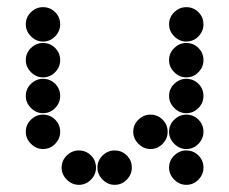

<svg xmlns="http://www.w3.org/2000/svg" viewBox="-20 -518 640 536"><path d="M52 -450Q52 -431 66.5 -416.5Q81 -402 100 -402Q120 -402 134 -416.5Q148 -431 148 -450Q148 -470 134 -484Q120 -498 100 -498Q81 -498 66.5 -484Q52 -470 52 -450ZM452 -450Q452 -431 466.5 -416.5Q481 -402 500 -402Q520 -402 534 -416.5Q548 -431 548 -450Q548 -470 534 -484Q520 -498 500 -498Q481 -498 466.5 -484Q452 -470 452 -450ZM52 -350Q52 -331 66.5 -316.5Q81 -302 100 -302Q120 -302 134 -316.5Q148 -331 148 -350Q148 -370 134 -384Q120 -398 100 -398Q81 -398 66.5 -384Q52 -370 52 -350ZM452 -350Q452 -331 466.5 -316.5Q481 -302 500 -302Q520 -302 534 -316.5Q548 -331 548 -350Q548 -370 534 -384Q520 -398 500 -398Q481 -398 466.5 -384Q452 -370 452 -350ZM52 -250Q52 -231 66.5 -216.5Q81 -202 100 -202Q120 -202 134 -216.5Q148 -231 148 -250Q148 -270 134 -284Q120 -298 100 -298Q81 -298 66.5 -284Q52 -270 52 -250ZM452 -250Q452 -231 466.5 -216.5Q481 -202 500 -202Q520 -202 534 -216.5Q548 -231 548 -250Q548 -270 534 -284Q520 -298 500 -298Q481 -298 466.5 -284Q452 -270 452 -250ZM52 -150Q52 -131 66.5 -116.5Q81 -102 100 -102Q120 -102 134 -116.5Q148 -131 148 -150Q148 -170 134 -184Q120 -198 100 -198Q81 -198 66.5 -184Q52 -170 52 -150ZM352 -150Q352 -131 366.5 -116.5Q381 -102 400 -102Q420 -102 434 -116.5Q448 -131 448 -150Q448 -170 434 -184Q420 -198 400 -198Q381 -198 366.5 -184Q352 -170 352 -150ZM452 -150Q452 -131 466.5 -116.5Q481 -102 500 -102Q520 -102 534 -116.5Q548 -131 548 -150Q548 -170 534 -184Q520 -198 500 -198Q481 -198 466.5 -184Q452 -170 452 -150ZM152 -50Q152 -31 166.5 -16.5Q181 -2 200 -2Q220 -2 234 -16.5Q248 -31 248 -50Q248 -70 234 -84Q220 -98 200 -98Q181 -98 166.5 -84Q152 -70 152 -50ZM252 -50Q252 -31 266.5 -16.5Q281 -2 300 -2Q320 -2 334 -16.5Q348 -31 348 -50Q348 -70 334 -84Q320 -98 300 -98Q281 -98 266.5 -84Q252 -70 252 -50ZM452 -50Q452 -31 466.5 -16.5Q481 -2 500 -2Q520 -2 534 -16.5Q548 -31 548 -50Q548 -70 534 -84Q520 -98 500 -98Q481 -98 466.5 -84Q452 -70 452 -50Z"/></svg>

Font: Matrix Sans Print
Style: Regular
Weight: 400
Designer: Brad Neil
Version: Version 1.100